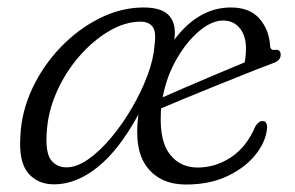

<svg xmlns="http://www.w3.org/2000/svg" viewBox="-20 -485 789 514"><path d="M695 -143Q692.5 -107 665 -72Q637.5 -37 589.8 -14Q542 9 477.5 9Q410 9 374 -37.2Q338 -83.5 350.5 -178.5Q298.5 -83 241 -37.2Q183.5 8.5 125 8.5Q80.5 8.5 55.2 -21.8Q30 -52 34.5 -120.5Q37.5 -186.5 66.5 -248.2Q95.5 -310 142.8 -359Q190 -408 247.5 -436.5Q305 -465 364.5 -465Q414.5 -465 433.8 -442Q453 -419 446.5 -378.5Q511.5 -465 598 -465Q648.5 -465 674.5 -435.2Q700.5 -405.5 703 -362.5Q704 -349.5 716 -351.5Q731 -353.5 731.5 -338.5Q731.5 -322.5 710 -315.5Q680.5 -304.5 637.8 -287.5Q595 -270.5 550 -252.2Q505 -234 467.5 -218.5Q430 -203 411.5 -195Q410.5 -187 410.5 -179Q407.5 -106.5 435 -71.5Q462.5 -36.5 509 -36.5Q557 -36.5 598.8 -64.2Q640.5 -92 663.5 -146.5Q672.5 -161 682.5 -161Q695.5 -161 695 -143ZM577 -430Q547 -430 513.5 -402Q480 -374 453 -327.2Q426 -280.5 415.5 -224.5Q439 -235 478 -251.8Q517 -268.5 559.5 -286.5Q602 -304.5 635 -318Q638.5 -336.5 638.5 -355.5Q638.5 -389 622 -409.5Q605.5 -430 577 -430ZM105 -129Q101.5 -77.5 116.2 -57.2Q131 -37 158.5 -37Q185.5 -37 216.5 -58.8Q247.5 -80.5 277.8 -116.8Q308 -153 333.2 -196.2Q358.5 -239.5 374.8 -283Q391 -326.5 393.5 -362.5Q399 -400 388.5 -413.5Q378 -427 356.5 -427Q315 -427 272 -401.8Q229 -376.5 192 -334Q155 -291.5 131.5 -238.2Q108 -185 105 -129Z"/></svg>

Font: Fraunces 9pt S050 Light
Style: Italic
Weight: 300
Italic angle: -16°
Version: Version 1.000; ttfautohint (v1.8.3)